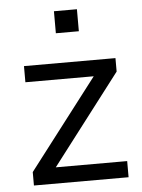

<svg xmlns="http://www.w3.org/2000/svg" viewBox="-51 -741 580 782"><g transform="rotate(-5 238.5 -350.0)"><path d="M56 0V-55L355 -445L356 -422H58V-488H432V-433L132 -41L131 -66H443V0ZM199 -610V-700H293V-610Z"/></g></svg>

Font: Nunito Sans 11pt
Style: Regular
Weight: 400
Version: Version 3.101;gftools[0.9.27]